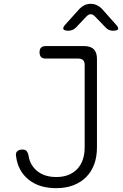

<svg xmlns="http://www.w3.org/2000/svg" viewBox="-20 -970 640 1000"><path d="M64 -154Q60 -172 69 -181.5Q78 -191 97 -191Q111 -191 118 -184Q125 -177 129 -158Q136 -110 174 -79Q212 -48 273 -48Q342 -48 381.5 -89Q421 -130 421 -203V-632Q421 -649 412.5 -657Q404 -665 387 -665H218Q202 -665 194 -673Q186 -681 186 -698Q186 -714 194 -722Q202 -730 218 -730H418Q452 -730 468.5 -713.5Q485 -697 485 -663V-203Q485 -153 470.5 -114Q456 -75 428.5 -47.5Q401 -20 362 -5Q323 10 273 10Q184 10 129 -34.5Q74 -79 64 -154ZM337 -810Q314 -810 310 -818.5Q306 -827 322 -844L395 -925Q407 -937 421 -943.5Q435 -950 452 -950Q469 -950 483.5 -943.5Q498 -937 510 -925L583 -843Q599 -826 595 -818Q591 -810 569 -810Q557 -810 547.5 -814Q538 -818 531 -826L476 -883Q464 -896 452.5 -896Q441 -896 429 -883L376 -827Q368 -819 358 -814.5Q348 -810 337 -810Z"/></svg>

Font: Maple Mono NL ExtraLight
Style: Regular
Weight: 275
Monospace: yes
Designer: subframe7536
Version: Version 7.000